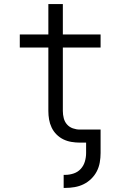

<svg xmlns="http://www.w3.org/2000/svg" viewBox="-20 -699 590 941"><path d="M292 222V158H300Q321 158 341.5 151Q362 144 376 128.5Q390 113 396 92.5Q402 72 402 51V0H371Q351 0 330 -3.5Q309 -7 290.5 -16Q272 -25 257 -40Q242 -55 233 -74Q224 -93 220.5 -113.5Q217 -134 217 -155V-466H77V-530H217V-679H288V-530H473V-466H288V-155Q288 -137 292.5 -119.5Q297 -102 308.5 -89Q320 -76 337 -70Q354 -64 371 -64H473V51Q473 74 469 97Q465 120 454.5 140.5Q444 161 427 177.5Q410 194 389.5 204Q369 214 346 218Q323 222 300 222Z"/></svg>

Font: Lode
Style: Regular
Weight: 400
Monospace: yes
Designer: Belleve Invis
Foundry: Belleve Invis
Version: Version 29.2.0; ttfautohint (v1.8.3)